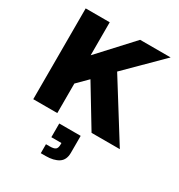

<svg xmlns="http://www.w3.org/2000/svg" viewBox="-232 -882 1244 1335"><g transform="rotate(30 390.0 -215.0)"><path d="M63 0V-729H256V-464L500 -729H745L472 -458L758 0H531L338 -319L256 -237V0ZM296 299V227H325Q360 227 372.5 216.5Q385 206 385 178V166H304V56H476V192Q476 250 437.5 274.5Q399 299 336 299Z"/></g></svg>

Font: BDO Grotesk Black
Style: Regular
Weight: 900
Designer: Deni Anggara
Foundry: Lokal Container
Version: Version 2.000